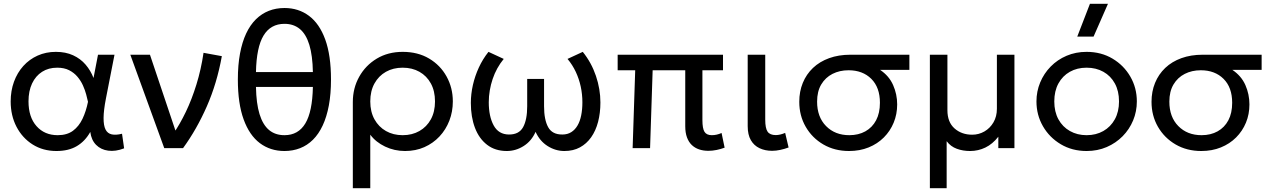

<svg xmlns="http://www.w3.org/2000/svg" viewBox="-20 -777 6665 1007"><path d="M276 15Q205.5 15 151.2 -19.2Q97 -53.5 66.5 -112.2Q36 -171 36 -245Q36 -300.5 53.2 -348Q70.5 -395.5 102.2 -430.8Q134 -466 177.5 -485.5Q221 -505 273 -505Q324.5 -505 363.5 -487Q402.5 -469 429 -438Q455.5 -407 470.5 -368L494 -490H580.5L535.5 -260Q523.5 -198.5 523.2 -158.5Q523 -118.5 533.5 -97.8Q544 -77 566 -72.2Q588 -67.5 620 -75.5L631 1Q586 18.5 547.5 13.2Q509 8 484 -17.2Q459 -42.5 453.5 -85Q426.5 -36.5 383.2 -10.8Q340 15 276 15ZM282.5 -68Q331.5 -68 362.8 -91.2Q394 -114.5 412.8 -154Q431.5 -193.5 441.5 -243Q438 -259 432 -281.8Q426 -304.5 415 -329Q404 -353.5 386.2 -374.5Q368.5 -395.5 342.5 -408.8Q316.5 -422 280 -422Q234.5 -422 200.8 -400.5Q167 -379 148.2 -339.2Q129.5 -299.5 129.5 -245.5Q129.5 -163 171.5 -115.5Q213.5 -68 282.5 -68Z M841.5 0 663.5 -490H766.5L912.5 -55.5L889 -75.5Q923.5 -125.5 954.8 -190.5Q986 -255.5 1010.2 -333.8Q1034.5 -412 1047.5 -500L1143.5 -482.5Q1118 -340.5 1064.8 -219.2Q1011.5 -98 940 0Z M1472 15Q1398 15 1343 -26.2Q1288 -67.5 1257.8 -150.8Q1227.5 -234 1227.5 -360Q1227.5 -436 1238.8 -496.2Q1250 -556.5 1271 -601.2Q1292 -646 1322.2 -675.8Q1352.5 -705.5 1390 -720.2Q1427.5 -735 1472 -735Q1545.5 -735 1600.5 -694Q1655.5 -653 1685.8 -569.8Q1716 -486.5 1716 -360Q1716 -284.5 1704.8 -224.2Q1693.5 -164 1672.5 -119Q1651.5 -74 1621.5 -44.2Q1591.5 -14.5 1553.8 0.2Q1516 15 1472 15ZM1472 -68Q1544.5 -68 1581.5 -129.8Q1618.5 -191.5 1621 -321H1322.5Q1324 -234.5 1341.2 -178.5Q1358.5 -122.5 1391 -95.2Q1423.5 -68 1472 -68ZM1322.5 -399H1621Q1619.5 -485.5 1602.5 -541.5Q1585.5 -597.5 1552.8 -624.8Q1520 -652 1472 -652Q1399.5 -652 1362.2 -590.5Q1325 -529 1322.5 -399Z M1830.5 210V-242Q1830.5 -314.5 1863.8 -374.2Q1897 -434 1956 -469.5Q2015 -505 2092 -505Q2171.5 -505 2230.5 -470Q2289.5 -435 2322.2 -375.8Q2355 -316.5 2355 -245Q2355 -191.5 2336.8 -144.2Q2318.5 -97 2285 -61.2Q2251.5 -25.5 2205.8 -5.2Q2160 15 2104.5 15Q2048.5 15 1999.8 -8.2Q1951 -31.5 1922 -70.5V210ZM2092 -68Q2141.5 -68 2179.8 -89.8Q2218 -111.5 2239.8 -151.2Q2261.5 -191 2261.5 -245Q2261.5 -299.5 2239.8 -339.2Q2218 -379 2179.8 -400.5Q2141.5 -422 2092 -422Q2042.5 -422 2004.2 -400.5Q1966 -379 1944 -339.2Q1922 -299.5 1922 -245Q1922 -191 1944 -151.2Q1966 -111.5 2004.2 -89.8Q2042.5 -68 2092 -68Z M2638 15Q2577 15 2534.8 -17.5Q2492.5 -50 2471 -106.8Q2449.5 -163.5 2449.5 -237Q2449.5 -283.5 2460.2 -331Q2471 -378.5 2491.5 -423Q2512 -467.5 2542 -505L2622 -468Q2603 -445 2588.2 -418.2Q2573.5 -391.5 2563.8 -362.5Q2554 -333.5 2548.8 -302.8Q2543.5 -272 2543.5 -240.5Q2543.5 -166.5 2569.2 -119.2Q2595 -72 2649 -71.5Q2702 -71 2723.5 -110Q2745 -149 2745 -219.5V-363H2833.5V-219.5Q2833.5 -149 2855 -110Q2876.5 -71 2929.5 -71.5Q2956.5 -71.5 2976.2 -84Q2996 -96.5 3009 -118.8Q3022 -141 3028.2 -172Q3034.5 -203 3034.5 -240.5Q3034.5 -282.5 3025.8 -323Q3017 -363.5 2999.8 -400.2Q2982.5 -437 2956.5 -468L3036.5 -505Q3082 -448.5 3105.5 -379Q3129 -309.5 3129 -239.5Q3129 -184.5 3116.8 -137.8Q3104.5 -91 3080.5 -57Q3056.5 -23 3021.5 -4Q2986.5 15 2940 15Q2893.5 15 2852.2 -11Q2811 -37 2789 -85.5Q2767.5 -37 2726.2 -11Q2685 15 2638 15Z M3695.5 14Q3668.5 14 3646.5 6.5Q3624.5 -1 3608.2 -16.5Q3592 -32 3583 -56.5Q3574 -81 3574 -115V-408.5H3403L3389.5 0H3298L3311.5 -408.5H3219.5V-490H3772V-408.5H3664V-147Q3664 -103 3675 -85.5Q3686 -68 3713.5 -68Q3726.5 -68 3739.5 -71Q3752.5 -74 3764.5 -79.5L3780.5 -2.5Q3760.5 5 3738.5 9.5Q3716.5 14 3695.5 14Z M4029.5 14Q3992.5 14 3963.5 0.2Q3934.5 -13.5 3918 -42Q3901.5 -70.5 3901.5 -115.5V-490H3993.5V-149.5Q3993.5 -104 4006 -86.2Q4018.5 -68.5 4049 -68.5Q4060 -68.5 4072.5 -71.5Q4085 -74.5 4098 -80L4116 -3.5Q4094.5 4.5 4072.2 9.2Q4050 14 4029.5 14Z M4433 15Q4357.5 15 4298.5 -19.2Q4239.5 -53.5 4205.8 -112Q4172 -170.5 4172 -243Q4172 -297 4190.5 -342.2Q4209 -387.5 4244 -420.8Q4279 -454 4328.8 -472Q4378.5 -490 4440 -490H4749.5V-410.5H4596Q4643 -379 4664.2 -330.8Q4685.5 -282.5 4685.5 -229.5Q4685.5 -178 4667.2 -133.8Q4649 -89.5 4615.5 -56Q4582 -22.5 4535.8 -3.8Q4489.5 15 4433 15ZM4434.5 -68Q4482.5 -68 4518.8 -88.2Q4555 -108.5 4575 -146.2Q4595 -184 4595 -238Q4595 -318.5 4549.8 -363.5Q4504.5 -408.5 4430.5 -408.5Q4383.5 -408.5 4346.2 -389.5Q4309 -370.5 4287.2 -334Q4265.5 -297.5 4265.5 -244Q4265.5 -163.5 4312.5 -115.8Q4359.5 -68 4434.5 -68Z M4857 210V-490H4949V-199Q4949 -136.5 4986.2 -103.5Q5023.5 -70.5 5079 -70.5Q5113.5 -70.5 5143 -87.5Q5172.5 -104.5 5190.5 -135.2Q5208.5 -166 5208.5 -206.5V-490H5300.5V0H5216V-60Q5186 -21.5 5148.2 -3.2Q5110.5 15 5068 15Q5030 15 4998 3.2Q4966 -8.5 4945 -36.5V210Z M5679 15Q5603 15 5543.5 -20.5Q5484 -56 5450 -115Q5416 -174 5416 -245Q5416 -297.5 5435.5 -344.5Q5455 -391.5 5490.5 -427.8Q5526 -464 5574 -484.5Q5622 -505 5679 -505Q5755.5 -505 5815 -469.5Q5874.5 -434 5908.5 -375Q5942.5 -316 5942.5 -245Q5942.5 -192.5 5923 -145.5Q5903.5 -98.5 5868 -62.5Q5832.5 -26.5 5784.5 -5.8Q5736.5 15 5679 15ZM5679 -68Q5728.5 -68 5766.8 -89.8Q5805 -111.5 5827 -151.2Q5849 -191 5849 -245Q5849 -299.5 5827.2 -339.2Q5805.5 -379 5767 -400.5Q5728.5 -422 5679 -422Q5629.5 -422 5591.2 -400.5Q5553 -379 5531.2 -339.2Q5509.5 -299.5 5509.5 -245Q5509.5 -191 5531.2 -151.2Q5553 -111.5 5591.5 -89.8Q5630 -68 5679 -68ZM5630 -585 5696.5 -757H5791L5715.5 -585Z M6280.5 15Q6205 15 6146 -19.2Q6087 -53.5 6053.2 -112Q6019.5 -170.5 6019.5 -243Q6019.5 -297 6038 -342.2Q6056.5 -387.5 6091.5 -420.8Q6126.5 -454 6176.2 -472Q6226 -490 6287.5 -490H6597V-410.5H6443.5Q6490.5 -379 6511.8 -330.8Q6533 -282.5 6533 -229.5Q6533 -178 6514.8 -133.8Q6496.5 -89.5 6463 -56Q6429.5 -22.5 6383.2 -3.8Q6337 15 6280.5 15ZM6282 -68Q6330 -68 6366.2 -88.2Q6402.5 -108.5 6422.5 -146.2Q6442.5 -184 6442.5 -238Q6442.5 -318.5 6397.2 -363.5Q6352 -408.5 6278 -408.5Q6231 -408.5 6193.8 -389.5Q6156.5 -370.5 6134.8 -334Q6113 -297.5 6113 -244Q6113 -163.5 6160 -115.8Q6207 -68 6282 -68Z"/></svg>

Font: Geologica Roman Light
Style: Regular
Weight: 300
Designer: Sindre Bremnes, Frode Helland
Foundry: Monokrom Skriftforlag AS
Version: Version 1.010;gftools[0.9.28]